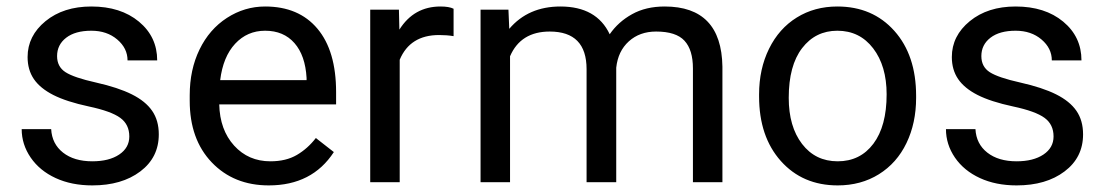

<svg xmlns="http://www.w3.org/2000/svg" viewBox="-20 -558 3386 588"><path d="M376 -140.1Q376 -176.8 348.4 -197Q320.8 -217.3 252.2 -231.9Q183.6 -246.6 143.3 -267.1Q103 -287.6 83.7 -315.9Q64.5 -344.2 64.5 -383.3Q64.5 -448.2 119.4 -493.2Q174.3 -538.1 259.8 -538.1Q349.6 -538.1 405.5 -491.7Q461.4 -445.3 461.4 -373H370.6Q370.6 -410.2 339.1 -437Q307.6 -463.9 259.8 -463.9Q210.4 -463.9 182.6 -442.4Q154.8 -420.9 154.8 -386.2Q154.8 -353.5 180.7 -336.9Q206.5 -320.3 274.2 -305.2Q341.8 -290 383.8 -269Q425.8 -248 446 -218.5Q466.3 -189 466.3 -146.5Q466.3 -75.7 409.7 -33Q353 9.8 262.7 9.8Q199.2 9.8 150.4 -12.7Q101.6 -35.2 74 -75.4Q46.4 -115.7 46.4 -162.6H136.7Q139.2 -117.2 173.1 -90.6Q207 -64 262.7 -64Q314 -64 345 -84.7Q376 -105.5 376 -140.1Z M803.2 9.8Q695.8 9.8 628.4 -60.8Q561 -131.3 561 -249.5V-266.1Q561 -344.7 591.1 -406.5Q621.1 -468.3 675 -503.2Q729 -538.1 792 -538.1Q895 -538.1 952.1 -470.2Q1009.3 -402.3 1009.3 -275.9V-238.3H651.4Q653.3 -160.2 697 -112.1Q740.7 -64 808.1 -64Q856 -64 889.2 -83.5Q922.4 -103 947.3 -135.3L1002.4 -92.3Q936 9.8 803.2 9.8ZM792 -463.9Q737.3 -463.9 700.2 -424.1Q663.1 -384.3 654.3 -312.5H918.9V-319.3Q915 -388.2 881.8 -426Q848.6 -463.9 792 -463.9Z M1369.1 -447.3Q1348.6 -450.7 1324.7 -450.7Q1235.8 -450.7 1204.1 -375V0H1113.8V-528.3H1201.7L1203.1 -467.3Q1247.6 -538.1 1329.1 -538.1Q1355.5 -538.1 1369.1 -531.2Z M1537.1 -528.3 1539.6 -469.7Q1597.7 -538.1 1696.3 -538.1Q1807.1 -538.1 1847.2 -453.1Q1873.5 -491.2 1915.8 -514.6Q1958 -538.1 2015.6 -538.1Q2189.5 -538.1 2192.4 -354V0H2102.1V-348.6Q2102.1 -405.3 2076.2 -433.3Q2050.3 -461.4 1989.3 -461.4Q1939 -461.4 1905.8 -431.4Q1872.6 -401.4 1867.2 -350.6V0H1776.4V-346.2Q1776.4 -461.4 1663.6 -461.4Q1574.7 -461.4 1542 -385.7V0H1451.7V-528.3Z M2304.7 -269Q2304.7 -346.7 2335.2 -408.7Q2365.7 -470.7 2420.2 -504.4Q2474.6 -538.1 2544.4 -538.1Q2652.3 -538.1 2719 -463.4Q2785.6 -388.7 2785.6 -264.6V-258.3Q2785.6 -181.2 2756.1 -119.9Q2726.6 -58.6 2671.6 -24.4Q2616.7 9.8 2545.4 9.8Q2438 9.8 2371.3 -64.9Q2304.7 -139.6 2304.7 -262.7ZM2395.5 -258.3Q2395.5 -170.4 2436.3 -117.2Q2477.1 -64 2545.4 -64Q2614.3 -64 2654.8 -117.9Q2695.3 -171.9 2695.3 -269Q2695.3 -356 2654.1 -409.9Q2612.8 -463.9 2544.4 -463.9Q2477.5 -463.9 2436.5 -410.6Q2395.5 -357.4 2395.5 -258.3Z M3206.5 -140.1Q3206.5 -176.8 3179 -197Q3151.4 -217.3 3082.8 -231.9Q3014.2 -246.6 2973.9 -267.1Q2933.6 -287.6 2914.3 -315.9Q2895 -344.2 2895 -383.3Q2895 -448.2 2950 -493.2Q3004.9 -538.1 3090.3 -538.1Q3180.2 -538.1 3236.1 -491.7Q3292 -445.3 3292 -373H3201.2Q3201.2 -410.2 3169.7 -437Q3138.2 -463.9 3090.3 -463.9Q3041 -463.9 3013.2 -442.4Q2985.4 -420.9 2985.4 -386.2Q2985.4 -353.5 3011.2 -336.9Q3037.1 -320.3 3104.7 -305.2Q3172.4 -290 3214.4 -269Q3256.3 -248 3276.6 -218.5Q3296.9 -189 3296.9 -146.5Q3296.9 -75.7 3240.2 -33Q3183.6 9.8 3093.3 9.8Q3029.8 9.8 2981 -12.7Q2932.1 -35.2 2904.5 -75.4Q2877 -115.7 2877 -162.6H2967.3Q2969.7 -117.2 3003.7 -90.6Q3037.6 -64 3093.3 -64Q3144.5 -64 3175.5 -84.7Q3206.5 -105.5 3206.5 -140.1Z"/></svg>

Font: Roboto
Style: Regular
Weight: 400
Designer: Google
Version: Version 2.001047; 2015